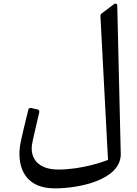

<svg xmlns="http://www.w3.org/2000/svg" viewBox="-20 -789 758 1065"><path d="M283.7 255.9C418.5 255.9 646.5 210 649.9 68.8L630.4 -757.3C630.4 -764.6 626 -769 620.6 -769C617.7 -769 614.7 -768.1 611.8 -765.6L543.4 -713.9C539.1 -710.9 537.1 -706.1 537.1 -699.7L579.1 98.1C557.6 106.4 436 151.4 303.2 151.4C209.5 151.4 155.8 106.9 155.8 33.7C155.8 11.7 160.1 -4.9 197.7 -166C199.7 -173.3 195.3 -180.7 187.5 -182.1L152.8 -190C145 -191.4 139.6 -188 137.2 -180.7C94.7 -6.9 87.9 20 87.9 64.9C87.9 164.5 137.7 255.8 283.7 255.8Z"/></svg>

Font: Pfont
Style: Regular
Weight: 400
Designer: Damoon Khanjanzadeh
Foundry: pfont
Version: Version 1.000;PS 000.300;hotconv 1.0.88;makeotf.lib2.5.64775